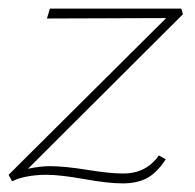

<svg xmlns="http://www.w3.org/2000/svg" viewBox="-21 -416 454 446"><path d="M263 -13Q318 -12 348 -55L364 -46Q343 -14 320 -2Q297 10 264 10Q230 10 174.5 0Q119 -10 86 -10Q72 -10 59 -8.5Q46 -7 37 -5Q28 -3 22 -1Q16 1 12 3L7 5L-1 -10L365 -374L88 -373L95 -396H400L404 -383L44 -24Q72 -30 95 -30Q129 -30 181.5 -21.5Q234 -13 263 -13Z"/></svg>

Font: EauTestText Extralight
Style: Italic
Weight: 250
Italic angle: -12°
Designer: Christian Thalmann (Catharsis Fonts)
Version: Version 0.001;PS 000.001;hotconv 1.0.88;makeotf.lib2.5.64775